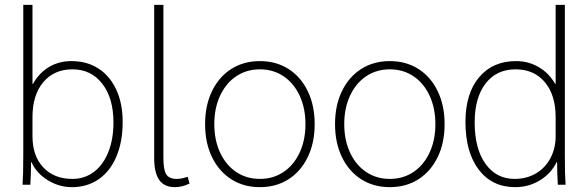

<svg xmlns="http://www.w3.org/2000/svg" viewBox="-20 -762 2426 792"><path d="M110 -93H108Q108 -38 105 0H73Q76 -39 76 -120V-742H114V-416H116Q141 -461 182 -485.5Q223 -510 275 -510Q339 -510 386.5 -479Q434 -448 460 -391.5Q486 -335 486 -259Q486 -178 460.5 -117Q435 -56 387.5 -23Q340 10 277 10Q223 10 176.5 -19Q130 -48 110 -93ZM448 -257Q448 -357 402 -416.5Q356 -476 279 -476Q203 -476 158.5 -423Q114 -370 114 -279V-200Q114 -119 158.5 -71.5Q203 -24 279 -24Q329 -24 367.5 -53Q406 -82 427 -135Q448 -188 448 -257Z M616 -110V-742H654V-111Q654 -61 666 -42.5Q678 -24 709 -24Q730 -24 754 -33L762 -5Q732 10 701 10Q658 10 637 -19.5Q616 -49 616 -110Z M826 -250Q826 -327 854.5 -386Q883 -445 934 -477.5Q985 -510 1052 -510Q1119 -510 1170 -477.5Q1221 -445 1249.5 -386Q1278 -327 1278 -250Q1278 -173 1249.5 -114Q1221 -55 1170 -22.5Q1119 10 1052 10Q985 10 934 -22.5Q883 -55 854.5 -114Q826 -173 826 -250ZM1240 -250Q1240 -316 1216 -367.5Q1192 -419 1149.5 -447.5Q1107 -476 1052 -476Q997 -476 954.5 -447.5Q912 -419 888 -367.5Q864 -316 864 -250Q864 -184 888 -132.5Q912 -81 954.5 -52.5Q997 -24 1052 -24Q1107 -24 1149.5 -52.5Q1192 -81 1216 -132.5Q1240 -184 1240 -250Z M1362 -250Q1362 -327 1390.5 -386Q1419 -445 1470 -477.5Q1521 -510 1588 -510Q1655 -510 1706 -477.5Q1757 -445 1785.5 -386Q1814 -327 1814 -250Q1814 -173 1785.5 -114Q1757 -55 1706 -22.5Q1655 10 1588 10Q1521 10 1470 -22.5Q1419 -55 1390.5 -114Q1362 -173 1362 -250ZM1776 -250Q1776 -316 1752 -367.5Q1728 -419 1685.5 -447.5Q1643 -476 1588 -476Q1533 -476 1490.5 -447.5Q1448 -419 1424 -367.5Q1400 -316 1400 -250Q1400 -184 1424 -132.5Q1448 -81 1490.5 -52.5Q1533 -24 1588 -24Q1643 -24 1685.5 -52.5Q1728 -81 1752 -132.5Q1776 -184 1776 -250Z M1900 -259Q1900 -376 1956 -443Q2012 -510 2109 -510Q2160 -510 2202.5 -485Q2245 -460 2270 -416H2272V-742H2310V-120Q2310 -39 2313 0H2281Q2278 -54 2278 -93H2276Q2253 -46 2207 -18Q2161 10 2105 10Q2010 10 1955 -62Q1900 -134 1900 -259ZM2272 -200V-279Q2272 -370 2227.5 -423Q2183 -476 2107 -476Q2028 -476 1983 -417.5Q1938 -359 1938 -257Q1938 -149 1982.5 -86.5Q2027 -24 2103 -24Q2152 -24 2190.5 -46.5Q2229 -69 2250.5 -109.5Q2272 -150 2272 -200Z"/></svg>

Font: Sarabun Thin
Style: Regular
Weight: 250
Designer: Suppakit Chalermlarp | Katatrad Co.,Ltd.
Foundry: Cadson Demak Co.,Ltd.
Version: Version 1.000; ttfautohint (v1.6)